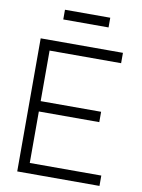

<svg xmlns="http://www.w3.org/2000/svg" viewBox="-96 -957 758 1023"><g transform="rotate(10 282.5 -446.0)"><path d="M416 -840V-892.5H171V-840ZM515 0V-56H128V-334.5H455V-390.5H128V-664H515V-720H70V0Z"/></g></svg>

Font: Vela Sans Light
Style: Regular
Weight: 300
Designer: Principal design: Mikhail Sharanda - project Manrope.
Design modification: Ravid Balaliev
Foundry: Mikhail Sharanda
Version: Version 1.001